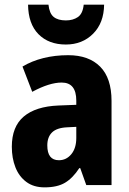

<svg xmlns="http://www.w3.org/2000/svg" viewBox="-20 -798 558 828"><path d="M274 -560Q363 -560 412 -510.5Q461 -461 461 -363V0H352L326 -73H322Q294 -30 260.5 -10Q227 10 172 10Q125 10 93.5 -13.5Q62 -37 46.5 -76.5Q31 -116 31 -165Q31 -252 82.5 -295.5Q134 -339 232 -343L309 -346V-364Q309 -442 246 -442Q193 -442 119 -402L77 -511Q117 -535 167 -547.5Q217 -560 274 -560ZM270 -249Q225 -247 204.5 -227Q184 -207 184 -171Q184 -107 234 -107Q266 -107 287.5 -133Q309 -159 309 -203V-251ZM429 -778Q428 -699 381.5 -652.5Q335 -606 264 -606Q190 -606 146 -650.5Q102 -695 101 -778H189Q193 -740 211.5 -725Q230 -710 264 -710Q295 -710 316 -724.5Q337 -739 341 -778Z"/></svg>

Font: Noto Sans Condensed ExtraBold
Style: Regular
Weight: 800
Width: 3
Designer: Monotype Design Team
Foundry: Monotype Imaging Inc.
Version: Version 2.013; ttfautohint (v1.8.4.7-5d5b)